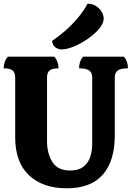

<svg xmlns="http://www.w3.org/2000/svg" viewBox="-20 -1004 711 1037"><path d="M340 13Q212 13 137 -57Q62 -127 62 -263V-585Q62 -612 48 -623.5Q34 -635 0 -635Q0 -673 23 -698H273Q296 -673 296 -635Q262 -635 248 -623.5Q234 -612 234 -585V-242Q234 -175 263 -129Q292 -83 358 -83Q403 -83 429 -102.5Q455 -122 466.5 -154.5Q478 -187 478 -226V-585Q478 -612 461.5 -623.5Q445 -635 407 -635Q407 -653 412.5 -669.5Q418 -686 429 -698H649Q671 -673 671 -635Q633 -635 616.5 -623.5Q600 -612 600 -585V-273Q600 -135 535.5 -61Q471 13 340 13ZM314 -737Q295 -737 279.5 -748Q264 -759 261 -783Q293 -804 329 -835Q365 -866 398 -904.5Q431 -943 453 -984Q480 -984 499.5 -971Q519 -958 529.5 -939.5Q540 -921 540 -904Q540 -877 515 -848Q490 -819 453 -793.5Q416 -768 378 -752.5Q340 -737 314 -737Z"/></svg>

Font: Calistoga
Style: Regular
Weight: 400
Designer: Yvonne Schuttler, Eben Sorkin
Foundry: www.sorkintype.com
Version: Version 1.010; ttfautohint (v1.8.4.7-5d5b)